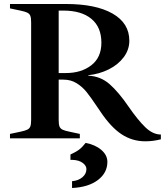

<svg xmlns="http://www.w3.org/2000/svg" viewBox="-20 -693 831 962"><path d="M483 -134 466 -159Q436 -204 414.5 -231Q393 -258 364 -276Q335 -294 298 -294H274V-92Q274 -70 278 -59.5Q282 -49 293 -43.5Q304 -38 329 -33L380 -22V0H30V-22L82 -33Q106 -38 117 -43.5Q128 -49 132 -59.5Q136 -70 136 -92V-581Q136 -603 132 -613.5Q128 -624 117 -629.5Q106 -635 82 -640L30 -651V-673H310Q460 -673 544 -625Q628 -577 628 -489Q628 -444 600 -406.5Q572 -369 525 -345.5Q478 -322 422 -316V-314Q484 -311 529 -271.5Q574 -232 624 -159Q671 -91 708.5 -55Q746 -19 786 -19V5Q747 15 708 15Q643 15 589.5 -20Q536 -55 483 -134ZM310 -327Q387 -327 437.5 -366Q488 -405 488 -479Q488 -557 438 -598.5Q388 -640 297 -640H274V-327ZM341 215Q373 212 393 195Q413 178 413 154Q413 137 394 123Q375 109 343 108H333V81Q360 69 376.5 56.5Q393 44 409 23Q457 32 487.5 58Q518 84 518 118Q518 173 470.5 209Q423 245 341 249Z"/></svg>

Font: Ibarra Real Nova
Style: Bold
Weight: 700
Designer: Jose Maria Ribagorda & Octavio Pardo
Foundry: Jose Maria Ribagorda
Version: Version 1.014